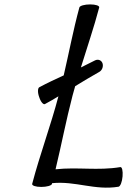

<svg xmlns="http://www.w3.org/2000/svg" viewBox="-20 -834 601 871"><path d="M184 -362C205 -373 225 -385 245 -397C211 -267 161 -133 126 0C124 8 142 14 167 14C192 14 214 8 216 0V-3C322 -14 410 31 518 13C526 11 534 -9 536 -34C538 -58 534 -77 526 -76C424 -59 332 -77 232 -66C259 -178 280 -289 309 -400C313 -414 317 -429 321 -443C357 -465 393 -487 429 -507C443 -514 450 -532 445 -547C440 -561 425 -567 411 -560C390 -549 368 -538 347 -528C375 -619 406 -709 430 -800C432 -808 414 -814 389 -814C364 -814 342 -808 340 -800C312 -697 293 -595 269 -492C232 -475 195 -458 158 -438C151 -434 150 -414 158 -393C165 -371 177 -358 184 -362Z"/></svg>

Font: Nupuram Condensed Oblique
Style: Regular
Weight: 400
Width: 3
Designer: Santhosh Thottingal (santhosh.thottingal@gmail.com)
Foundry: SMC
Version: Version 1.000